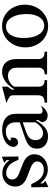

<svg xmlns="http://www.w3.org/2000/svg" viewBox="737 -1260 537 2051"><g transform="rotate(-90 1005.5 -234.5)"><path d="M184 -437Q153 -437 133.5 -419.5Q114 -402 114 -373Q114 -348 129 -330.5Q144 -313 172 -302L288 -256Q334 -238 358.5 -208Q383 -178 383 -137Q383 -104 370 -77Q357 -50 335 -31.5Q313 -13 284 -2.5Q255 8 224 8Q175 8 139 -13.5Q103 -35 72 -73V-45Q79 -37 86 -30Q93 -23 99 -18L33 14L30 -169H64L82 -132Q104 -86 138.5 -60.5Q173 -35 217 -35Q257 -35 281.5 -54Q306 -73 306 -106Q306 -131 287 -148Q268 -165 237 -177L137 -215Q89 -233 63.5 -264.5Q38 -296 38 -339Q38 -402 79.5 -440Q121 -478 181 -478Q226 -478 260 -458Q294 -438 322 -401V-430Q315 -437 307 -445Q299 -453 292 -458L357 -483L359 -306H325L310 -339Q289 -386 256.5 -411.5Q224 -437 184 -437Z M726 -59 749 -95V-122L739 -107Q693 -38 656.5 -14Q620 10 576 10Q514 10 478.5 -22Q443 -54 443 -109Q443 -158 471.5 -187Q500 -216 570 -240L724 -292V-338Q724 -384 698.5 -412.5Q673 -441 631 -441Q592 -441 562.5 -426Q533 -411 529 -388H560Q565 -348 549.5 -329Q534 -310 509 -310Q490 -310 476 -325Q462 -340 462 -362Q462 -383 475 -404Q488 -425 512 -442Q536 -459 568.5 -469.5Q601 -480 640 -480Q724 -480 769.5 -442.5Q815 -405 815 -336V-82Q815 -66 824 -57Q833 -48 847 -48Q862 -48 873.5 -52.5Q885 -57 897 -68L899 -67Q886 -36 856.5 -15Q827 6 799 6Q765 6 746 -11Q727 -28 726 -59ZM534 -122Q534 -87 555 -65Q576 -43 610 -43Q641 -43 672 -66Q703 -89 724 -126V-260L621 -224Q574 -207 554 -184Q534 -161 534 -122Z M1013 -364Q1013 -384 1004.5 -394Q996 -404 967 -418L931 -435L1105 -480V-421L1074 -379V-348L1094 -375Q1130 -426 1173.5 -453.5Q1217 -481 1262 -481Q1327 -481 1363.5 -441.5Q1400 -402 1400 -332V-95Q1400 -64 1414.5 -47.5Q1429 -31 1458 -28L1479 -26V0H1237V-26L1255 -28Q1282 -31 1295 -47.5Q1308 -64 1308 -95V-325Q1308 -369 1284.5 -393.5Q1261 -418 1218 -418Q1187 -418 1157 -401Q1127 -384 1105 -354V-95Q1105 -64 1118 -47.5Q1131 -31 1158 -28L1176 -26V0H934V-26L955 -28Q984 -31 998.5 -47.5Q1013 -64 1013 -95Z M1753 -481Q1802 -481 1844 -462.5Q1886 -444 1916 -411.5Q1946 -379 1963.5 -334.5Q1981 -290 1981 -238Q1981 -186 1963.5 -140Q1946 -94 1915 -61Q1884 -28 1842.5 -8.5Q1801 11 1753 11Q1704 11 1662 -7.5Q1620 -26 1590 -58.5Q1560 -91 1542.5 -135.5Q1525 -180 1525 -232Q1525 -285 1542.5 -330.5Q1560 -376 1590.5 -409.5Q1621 -443 1663 -462Q1705 -481 1753 -481ZM1747 -439Q1690 -439 1657.5 -388Q1625 -337 1625 -250Q1625 -151 1661 -91Q1697 -31 1757 -31Q1814 -31 1847.5 -82Q1881 -133 1881 -220Q1881 -319 1844 -379Q1807 -439 1747 -439Z"/></g></svg>

Font: Redaction
Style: Regular
Weight: 400
Designer: Jeremy Mickel / Forest Young
Foundry: MCKL
Version: Version 2.001; Redaction